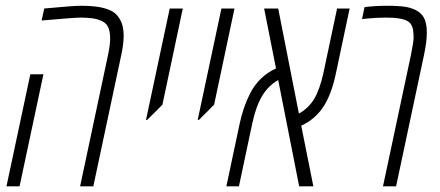

<svg xmlns="http://www.w3.org/2000/svg" viewBox="-20 -660 1559 680"><path d="M136.7 -629.9Q238.3 -639.6 267.8 -639.6Q297.4 -639.6 320.1 -636.7Q342.8 -633.8 362.5 -626.7Q382.3 -619.6 393.6 -606.9Q418 -580.6 418 -533.7Q418 -504.4 409.2 -463.9L310.5 0H263.7L362.3 -463.9Q370.1 -500 370.1 -523.4Q370.1 -546.9 364 -561.8Q357.9 -576.7 342.5 -584.5Q327.1 -592.3 307.9 -595Q288.6 -597.7 266.4 -597.7Q244.1 -597.7 127.4 -587.4ZM49.3 0H2.9L87.4 -397H133.8Z M555.2 -289.1 501.5 -235.4H497.1L581.1 -629.9H627.4Z M738.3 -289.1 684.6 -235.4H680.2L764.2 -629.9H810.5Z M1218.3 -629.9 1169.9 -401.4Q1153.3 -321.3 1122.1 -277.3Q1109.9 -259.3 1090.3 -242.4Q1070.8 -225.6 1046.9 -214.8L1089.8 0H1039.6L965.3 -376.5Q929.2 -356 907.5 -318.6Q885.7 -281.2 873 -220.7L826.2 0H781.7L828.6 -221.2Q840.8 -278.8 865.2 -328.1Q879.9 -357.4 903.3 -380.6Q926.8 -403.8 957.5 -417.5L915.5 -629.9H965.3L1038.6 -257.8Q1073.2 -276.9 1093 -310.3Q1112.8 -343.8 1125.5 -401.9L1173.8 -629.9Z M1271 -634.8Q1309.6 -639.6 1350.8 -639.6Q1392.1 -639.6 1416.5 -635.7Q1471.2 -626 1484.9 -589.4Q1491.7 -571.3 1491.7 -544.4Q1491.7 -512.2 1481.4 -463.9L1382.8 0H1336.4L1435.1 -463.9Q1444.8 -511.2 1444.8 -526.9Q1444.8 -542.5 1442.9 -554.2Q1440.9 -565.9 1435.1 -574.7Q1429.2 -583.5 1416 -588.9Q1394.5 -597.7 1345.7 -597.7Q1314 -597.7 1273.9 -593.8L1262.2 -592.3Z"/></svg>

Font: Open Sans Hebrew Condensed Light
Style: Italic
Weight: 300
Width: 3
Italic angle: -12°
Foundry: Ascender Corporation, Yanek Iontef
Version: Version 2.001;PS 002.001;hotconv 1.0.70;makeotf.lib2.5.58329